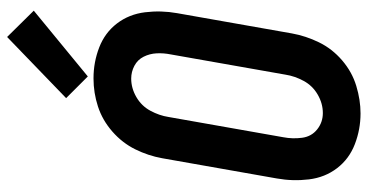

<svg xmlns="http://www.w3.org/2000/svg" viewBox="-267 -759 1034 540"><g transform="rotate(-90 250.0 -489.0)"><path d="M305 -759 244 -820 416 -986 490 -911ZM201 8Q156 8 114.5 -8Q73 -24 47 -58Q21 -92 15.5 -137Q10 -182 18 -227L75 -550Q82 -589 100 -625.5Q118 -662 150 -690Q182 -718 220.5 -730.5Q259 -743 299 -743H300Q345 -743 386.5 -727Q428 -711 454 -677Q480 -643 485.5 -598Q491 -553 483 -508L426 -185Q419 -146 401 -109Q383 -72 350.5 -44Q318 -16 278.5 -4Q239 8 201 8ZM202 -98Q229 -98 254 -112.5Q279 -127 292.5 -152Q306 -177 310 -203L367 -526Q371 -546 370 -565.5Q369 -585 360.5 -602Q352 -619 335 -628Q318 -637 299 -637Q272 -637 247 -622.5Q222 -608 208.5 -583Q195 -558 191 -532L134 -209Q129 -183 132.5 -156.5Q136 -130 156 -114Q176 -98 202 -98Z"/></g></svg>

Font: Iosevka SS08
Style: Bold Italic
Weight: 700
Italic angle: -10°
Monospace: yes
Designer: Belleve Invis
Foundry: Belleve Invis
Version: 2.1.0; ttfautohint (v1.8.2)